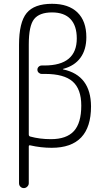

<svg xmlns="http://www.w3.org/2000/svg" viewBox="-20 -760 540 1000"><path d="M129.9 -528.3V-59.6Q129.9 -50.8 137.7 -48.8Q187.5 -35.2 245.1 -35.2Q326.2 -35.2 364.7 -77.1Q403.3 -119.1 403.3 -210Q403.3 -295.9 358.4 -335.4Q313.5 -375 214.8 -375H197.3Q188.5 -375 181.6 -381.3Q174.8 -387.7 174.8 -397Q174.8 -406.2 181.6 -412.6Q188.5 -418.9 197.3 -418.9H210.9Q379.9 -418.9 379.9 -559.6Q379.9 -626 347.2 -660.6Q314.5 -695.3 251 -695.3Q185.5 -695.3 157.7 -660.6Q129.9 -626 129.9 -528.3ZM79.1 194.3V-526.4Q79.1 -643.6 118.7 -691.9Q158.2 -740.2 251 -740.2Q336.9 -740.2 383.3 -695.3Q429.7 -650.4 429.7 -566.4Q429.7 -501 398.9 -459Q368.2 -417 309.6 -401.4Q307.6 -401.4 307.6 -400.4Q307.6 -398.4 309.6 -398.4Q453.1 -367.2 454.1 -206.1Q454.1 9.8 249 9.8Q193.4 9.8 137.7 -2.9Q129.9 -4.9 129.9 2.9V194.3Q129.9 204.1 122.1 211.9Q114.3 219.7 104 219.7Q93.8 219.7 86.4 212.4Q79.1 205.1 79.1 194.3Z"/></svg>

Font: Rounded Mgen+ 1m light
Style: Regular
Weight: 200
Designer: [Source Han Sans]
Ryoko NISHIZUKA  (kana & ideographs); Paul D. Hunt (Latin, Greek & Cyrillic); Wenlong ZHANG  (bopomofo
Version: Version 1.059.20150602